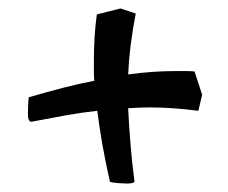

<svg xmlns="http://www.w3.org/2000/svg" viewBox="-20 -553 540 454"><path d="M279 -119Q273 -119 259.5 -120Q246 -121 240 -123Q230 -167 222.5 -209Q215 -251 210 -291Q173 -287 134 -280Q95 -273 54 -265Q51 -265 48.5 -269Q46 -273 46 -284Q46 -290 46.5 -303.5Q47 -317 48 -323Q89 -335 127.5 -345Q166 -355 203 -362Q202 -374 202 -386Q202 -398 202 -410Q202 -436 203.5 -463Q205 -490 209 -519L265 -533L301 -521Q286 -444 283 -377Q312 -381 340.5 -383Q369 -385 397 -385Q408 -385 419 -385Q430 -385 440 -384L458 -329L449 -291Q418 -295 390 -297Q362 -299 334 -299Q321 -299 308 -298.5Q295 -298 283 -297Q285 -257 288.5 -213Q292 -169 298 -124Q298 -122 294 -120.5Q290 -119 279 -119Z"/></svg>

Font: Julee
Style: Regular
Weight: 400
Designer: Julian Tunni
Foundry: Julian Tunni
Version: Version 1.002; ttfautohint (v1.8.4.7-5d5b);gftools[0.9.23]